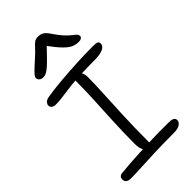

<svg xmlns="http://www.w3.org/2000/svg" viewBox="-297 -1053 1141 1141"><g transform="rotate(-45 273.5 -482.5)"><path d="M67 -615Q53 -615 43 -622.5Q33 -630 33 -643Q33 -652 41 -662.5Q49 -673 72 -677Q117 -685 183 -691Q249 -697 324 -701Q399 -705 471 -705Q496 -705 505 -700.5Q514 -696 514 -683Q514 -662 489 -650.5Q464 -639 417 -639Q356 -639 310 -637Q319 -619 319 -595Q319 -546 315 -467.5Q311 -389 306.5 -288Q302 -187 302 -69Q302 -66 302 -64Q339 -65 378 -66Q422 -66 468 -66Q487 -66 496.5 -62.5Q506 -59 510 -53.5Q514 -48 514 -40Q514 -24 497.5 -12Q481 0 443 0Q359 0 287 2.5Q215 5 161 8Q107 11 76 11Q54 11 43.5 2.5Q33 -6 33 -20Q33 -32 39.5 -40Q46 -48 62 -49Q96 -53 132.5 -55.5Q169 -58 209 -60Q227 -61 247 -62Q235 -83 235 -117Q235 -211 239.5 -301.5Q244 -392 248 -474.5Q252 -557 252 -624Q252 -629 252 -634Q232 -632 216 -631Q183 -627 158.5 -623.5Q134 -620 113 -617.5Q92 -615 67 -615ZM131 -782Q120 -782 112 -786Q104 -790 100 -796.5Q96 -803 96 -810Q96 -817 101 -824.5Q106 -832 122.5 -848.5Q139 -865 175 -897Q206 -925 221.5 -942.5Q237 -960 248.5 -968Q260 -976 279 -976Q301 -976 316.5 -966Q332 -956 352 -925Q375 -891 394.5 -870.5Q414 -850 428.5 -839Q443 -828 451 -820Q459 -812 459 -801Q459 -793 451 -787.5Q443 -782 430 -782Q406 -782 384.5 -791Q363 -800 336 -828Q311 -853 277 -900Q241 -862 218 -839Q191 -812 175 -800Q159 -788 149 -785Q139 -782 131 -782Z"/></g></svg>

Font: Shantell Sans Light Light
Style: Regular
Weight: 300
Version: Version 1.008;[ac192a2d6]